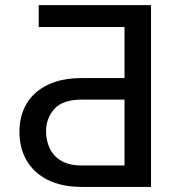

<svg xmlns="http://www.w3.org/2000/svg" viewBox="-20 -733 668 753"><path d="M572.3 0H300.8Q222.7 0 167.7 -27.3Q112.8 -54.7 84.5 -103.5Q56.2 -152.3 56.2 -216.3Q56.2 -279.3 84.5 -326.7Q112.8 -374 167.5 -400.4Q222.2 -426.8 300.8 -426.8H468.3V-627H131.8V-712.9H572.3ZM468.3 -84V-342.3H300.8Q225.6 -342.3 193.1 -305.7Q160.6 -269 160.6 -217.3Q160.6 -182.1 174.8 -151.6Q189 -121.1 220 -102.5Q251 -84 300.8 -84Z"/></svg>

Font: Inter 17pt
Style: Regular
Weight: 400
Version: Version 4.001;git-66647c0bb